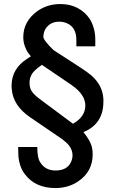

<svg xmlns="http://www.w3.org/2000/svg" viewBox="-20 -744 596 971"><path d="M366.2 -509.8V-542Q366.2 -606.4 317.4 -627Q299.8 -634.3 279.3 -634.3Q231.9 -634.3 208.5 -595.2Q200.2 -579.6 199.2 -558.6Q199.2 -540.5 251.5 -489.7H252L251.5 -490.2L393.6 -397.9Q423.8 -377.9 442.4 -362.3Q499.5 -312 502.9 -242.7V-230Q502.9 -173.8 477.8 -135.3Q452.6 -96.7 401.9 -75.7Q427.7 -44.4 438.5 -18.1V-18.6Q448.7 4.4 448.7 36.6Q448.7 123.5 376 172.9Q325.7 207 259.8 207Q158.7 207 106 137.2Q98.1 127.4 92.5 116.5Q86.9 105.5 82.5 92.8L76.7 70.8Q71.8 51.3 71.8 -0.5H168.5Q168.5 56.6 184.6 78.6Q210 118.2 260.7 118.2Q318.8 118.2 338.4 76.7Q346.7 60.1 346.7 41.5Q346.7 1 306.6 -30.3L296.4 -38.6H296.9L130.9 -151.9Q46.4 -210.4 39.6 -292.5Q39.1 -296.4 38.8 -301Q38.6 -305.7 38.6 -310.5Q38.6 -397 118.7 -447.8V-447.3Q124 -451.2 126.5 -453.1Q128.9 -455.1 136.2 -459Q127.4 -469.7 121.1 -478.8Q114.7 -487.8 110.8 -497.6L111.3 -497.1Q104.5 -510.7 101.1 -525.1Q97.7 -539.6 97.7 -555.7Q97.7 -595.7 115.2 -628.4Q132.8 -661.1 166.5 -686Q191.9 -704.6 221.7 -714.1Q251.5 -723.6 285.2 -723.6Q334 -723.6 371.8 -703.9Q409.7 -684.1 434.1 -647.9Q447.3 -626.5 454.6 -600.1Q461.9 -573.7 461.9 -543.9V-509.8ZM349.1 -118.2Q410.6 -152.8 411.6 -209.5Q411.6 -265.6 343.8 -312.5H344.2Q304.7 -338.9 268.1 -364.3Q231.4 -389.6 191.9 -416Q179.7 -407.7 170.7 -400.4Q161.6 -393.1 154.8 -386.2Q129.4 -360.8 129.4 -326.2Q129.4 -297.4 142.1 -280.3Q147.5 -272 159.7 -260.7Q171.9 -249.5 190.9 -235.8Z"/></svg>

Font: SolaimanLipi
Style: Bold
Weight: 700
Designer: Solaiman Karim
Foundry: Al Mamun Sumon
Version: Version 2.000